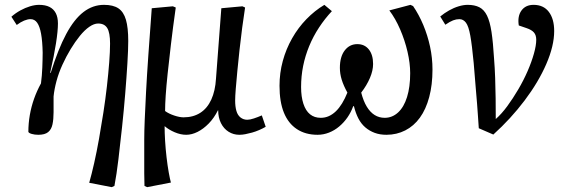

<svg xmlns="http://www.w3.org/2000/svg" viewBox="-20 -542 2359 792"><path d="M441 230 348 212Q358 177 368.5 130.5Q379 84 388.5 30.5Q398 -23 406.5 -78Q415 -133 421 -186Q427 -239 430.5 -284.5Q434 -330 434 -362Q434 -407 422.5 -426Q411 -445 385 -445Q368 -445 348.5 -431.5Q329 -418 309.5 -394Q290 -370 271.5 -339.5Q253 -309 237.5 -275Q222 -241 213 -207.5Q204 -174 201 -144Q201 -108 201 -79Q201 -50 196.5 -29Q192 -8 178.5 3Q165 14 138 14Q123 14 111 10.5Q99 7 97 2Q97 -33 103 -67.5Q109 -102 120.5 -134.5Q132 -167 149 -198Q151 -214 152.5 -230.5Q154 -247 154.5 -263Q155 -279 155.5 -294.5Q156 -310 156 -325Q155 -372 149.5 -402.5Q144 -433 133.5 -448Q123 -463 106 -463Q94 -463 79.5 -457Q65 -451 49 -439L27 -473Q44 -488 64 -499Q84 -510 104 -516Q124 -522 141 -522Q167 -522 184 -513.5Q201 -505 210 -488Q219 -471 219 -445Q219 -430 217 -409.5Q215 -389 211 -363.5Q207 -338 201 -307.5Q195 -277 187 -242L189 -241Q220 -340 253 -401.5Q286 -463 324.5 -492.5Q363 -522 409 -522Q447 -522 468.5 -507.5Q490 -493 499.5 -460.5Q509 -428 509 -373Q509 -338 505.5 -280.5Q502 -223 496.5 -155.5Q491 -88 483.5 -18Q476 52 468.5 115Q461 178 452 225Z M587 230 576 225Q575 199 575 173Q575 147 575 113.5Q575 80 575 33Q575 1 577 -48Q579 -97 582.5 -163.5Q586 -230 592 -315.5Q598 -401 606 -508L693 -516L705 -511Q693 -426 685 -358Q677 -290 671.5 -238Q666 -186 663.5 -148Q661 -110 661 -84Q676 -73 698.5 -65.5Q721 -58 737 -58Q777 -58 806 -76.5Q835 -95 851.5 -131Q868 -167 871 -218L893 -508L980 -516L991 -511Q985 -473 979 -427.5Q973 -382 968 -336Q963 -290 959 -248.5Q955 -207 952.5 -175.5Q950 -144 950 -127Q950 -103 955 -85Q960 -67 972 -57.5Q984 -48 1000 -48Q1011 -48 1027.5 -53.5Q1044 -59 1060 -66L1076 -19Q1064 -12 1049 -5.5Q1034 1 1019.5 5Q1005 9 992 11.5Q979 14 967 14Q943 14 923 1.5Q903 -11 891.5 -34Q880 -57 880 -87H879Q863 -55 841 -32.5Q819 -10 795 2Q771 14 748 14Q725 14 700.5 3.5Q676 -7 660 -21H659Q659 5 661 38.5Q663 72 667 106.5Q671 141 676 169Q681 197 685 211Z M1290 14Q1240 14 1204.5 -9.5Q1169 -33 1151 -77.5Q1133 -122 1133 -188Q1133 -241 1146.5 -290.5Q1160 -340 1185 -384Q1210 -428 1244 -463Q1278 -498 1318 -522L1349 -496Q1320 -465 1296 -428.5Q1272 -392 1255.5 -352Q1239 -312 1230.5 -270Q1222 -228 1222 -183Q1222 -143 1231.5 -114Q1241 -85 1259 -70.5Q1277 -56 1303 -56Q1321 -56 1336.5 -63Q1352 -70 1365.5 -83Q1379 -96 1391 -115.5Q1403 -135 1413 -160Q1397 -189 1389.5 -213.5Q1382 -238 1382 -262Q1382 -308 1402 -334Q1422 -360 1454 -360Q1484 -360 1501.5 -338Q1519 -316 1519 -278Q1519 -251 1506 -220.5Q1493 -190 1470 -160Q1479 -125 1493 -102Q1507 -79 1525.5 -67.5Q1544 -56 1567 -56Q1598 -56 1622 -78Q1646 -100 1659 -141.5Q1672 -183 1672 -240Q1672 -281 1661 -328.5Q1650 -376 1630.5 -421Q1611 -466 1586 -499L1673 -522L1684 -517Q1708 -482 1726 -439Q1744 -396 1754 -349.5Q1764 -303 1764 -255Q1764 -192 1750.5 -141.5Q1737 -91 1712 -56.5Q1687 -22 1651.5 -4Q1616 14 1574 14Q1547 14 1525.5 6Q1504 -2 1487 -16.5Q1470 -31 1458.5 -53Q1447 -75 1440 -104H1437Q1428 -79 1413.5 -58Q1399 -37 1379.5 -20.5Q1360 -4 1337 5Q1314 14 1290 14Z M2015 13 1955 -13Q1953 -42 1951.5 -64.5Q1950 -87 1948 -113Q1946 -139 1942.5 -178.5Q1939 -218 1934 -282Q1927 -356 1920 -395Q1913 -434 1902 -448.5Q1891 -463 1875 -463Q1862 -463 1849 -458Q1836 -453 1817 -440L1796 -474Q1813 -488 1832.5 -499Q1852 -510 1872 -516Q1892 -522 1909 -522Q1938 -522 1957.5 -512Q1977 -502 1989 -477.5Q2001 -453 2007.5 -410Q2014 -367 2018 -300Q2021 -263 2022.5 -221Q2024 -179 2024.5 -136Q2025 -93 2025 -51Q2049 -72 2072.5 -104Q2096 -136 2118 -173.5Q2140 -211 2156.5 -249Q2173 -287 2182.5 -321Q2192 -355 2192 -378Q2192 -397 2182.5 -408Q2173 -419 2152 -426L2120 -437Q2114 -475 2131 -498.5Q2148 -522 2181 -522Q2222 -522 2244 -493Q2266 -464 2266 -414Q2266 -353 2233.5 -278Q2201 -203 2144 -127.5Q2087 -52 2015 13Z"/></svg>

Font: Literata 18pt
Style: Italic
Weight: 400
Italic angle: -2°
Designer: Latin by Veronika Burian and Jose Scaglione. Greek by Irene Vlachou. Cyrillic by Vera Evstafieva
Foundry: TypeTogether
Version: Version 3.103;gftools[0.9.29]